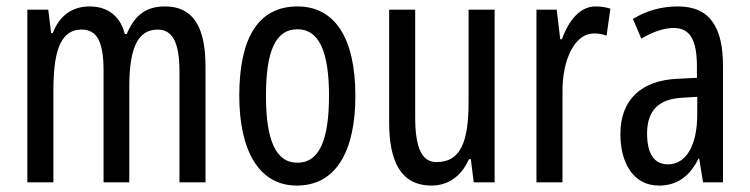

<svg xmlns="http://www.w3.org/2000/svg" viewBox="-20 -567 2331 597"><path d="M493 -547C434 -547 399 -520 374 -461H368C356 -511 320 -547 259 -547C205 -547 165 -519 144 -464H139L130 -537H65V0H146V-281C146 -395 162 -475 234 -475C280 -475 302 -440 302 -348V0H382V-296C382 -413 406 -475 470 -475C515 -475 538 -438 538 -345V0H619V-360C619 -486 579 -547 493 -547Z M1085 -269C1085 -452 1019 -547 905 -547C781 -547 724 -446 724 -269C724 -101 784 10 903 10C1028 10 1085 -102 1085 -269ZM807 -269C807 -407 836 -476 905 -476C972 -476 1003 -407 1003 -269C1003 -130 972 -61 905 -61C837 -61 807 -132 807 -269Z M1518 -537H1437V-251C1437 -123 1411 -63 1337 -63C1292 -63 1271 -107 1271 -202V-537H1190V-187C1190 -67 1225 10 1322 10C1373 10 1415 -19 1438 -72H1444L1453 0H1518Z M1832 -547C1785 -547 1750 -507 1727 -445H1722L1711 -537H1648V0H1729V-280C1728 -385 1769 -463 1826 -463C1841 -463 1854 -461 1866 -456L1878 -540C1862 -545 1847 -547 1832 -547Z M2088 -547C2037 -547 1990 -534 1948 -508L1974 -447C2012 -469 2045 -480 2075 -480C2126 -480 2147 -442 2147 -360V-325L2086 -322C1973 -317 1909 -256 1909 -150C1909 -65 1946 10 2029 10C2085 10 2124 -18 2152 -74H2154L2166 0H2228V-362C2228 -480 2189 -547 2088 -547ZM2100 -263 2148 -266V-212C2148 -114 2113 -56 2057 -56C2016 -56 1992 -86 1992 -152C1992 -222 2027 -259 2100 -263Z"/></svg>

Font: Noto Sans Lao Looped ExtraCondensed
Style: Regular
Weight: 400
Width: 2
Designer: Mark Frömberg, Ben Mitchell
Foundry: The Fontpad Ltd
Version: Version 1.002